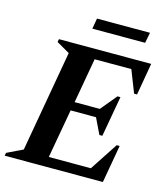

<svg xmlns="http://www.w3.org/2000/svg" viewBox="-133 -908 875 1001"><g transform="rotate(15 304.5 -407.5)"><path d="M-14 0 -11 -16 74 -57 170 -603 99 -644 102 -660H600L570 -487H554L507 -607H309L266 -364H402L474 -451H490L451 -232H435L394 -317H257L210 -53H437L536 -204H552L516 0ZM256 -758 266 -815H552L541 -758Z"/></g></svg>

Font: Spectral SC
Style: Bold Italic
Weight: 700
Italic angle: -10°
Designer: Jean-Baptiste Levee
Foundry: Production Type
Version: Version 2.001